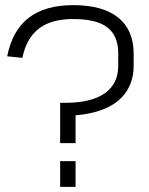

<svg xmlns="http://www.w3.org/2000/svg" viewBox="-20 -727 578 747"><path d="M500 -471Q500 -434 488.5 -403.5Q477 -373 455 -349.5Q433 -326 400.5 -310Q368 -294 326 -285.5Q284 -277 234 -277L274 -303V-170H214V-327H234Q335 -327 387.5 -364Q440 -401 440 -471V-518Q440 -564 421.5 -594Q403 -624 364 -638.5Q325 -653 265 -653Q180 -653 131.5 -616Q83 -579 67 -502L8 -508Q28 -609 92 -658Q156 -707 265 -707Q380 -707 440 -658.5Q500 -610 500 -518ZM274 -100V0H214V-100Z"/></svg>

Font: Pathway Extreme 8pt Thin
Style: Regular
Weight: 100
Version: Version 1.001;gftools[0.9.26]